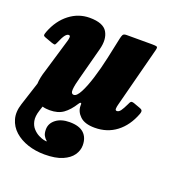

<svg xmlns="http://www.w3.org/2000/svg" viewBox="-139 -674 1050 1067"><g transform="rotate(20 386.0 -140.0)"><path d="M12.5 -385Q40.5 -457.5 94 -498.8Q147.5 -540 213 -540Q293.5 -540 317.5 -499.2Q341.5 -458.5 324.5 -395L275.5 -210Q262 -162 259.8 -134.5Q257.5 -107 275.5 -107Q292.5 -107 311.8 -143.5Q331 -180 349.2 -238.8Q367.5 -297.5 382 -364L408.5 -488Q411.5 -502.5 416 -511.2Q420.5 -520 438 -520H589Q610.5 -520 616.8 -517.2Q623 -514.5 618.5 -497L525.5 -138.5Q522.5 -127.5 521.8 -116Q521 -104.5 531 -104.5Q542.5 -104.5 552.5 -118Q562.5 -131.5 577 -162Q581.5 -173 586.2 -178Q591 -183 605.5 -178.5L641.5 -165.5Q655 -161.5 658.8 -154.8Q662.5 -148 657 -133Q628.5 -57.5 574.2 -16.2Q520 25 446.5 25Q387.5 25 359.5 -1.8Q331.5 -28.5 331.5 -62.5V-72.5Q331.5 -79 326.8 -78.5Q322 -78 317 -69.5Q289.5 -25.5 258.2 -3.2Q227 19 178.5 19Q168 19 156.8 17.8Q145.5 16.5 135 13.5L126 41Q114 78 119.2 104.2Q124.5 130.5 139.8 147.2Q155 164 173 173.2Q191 182.5 205.2 185.5Q219.5 188.5 222 187.5Q224.5 186.5 217.5 181Q210.5 175.5 203 162.5Q195.5 149.5 195.5 126Q195.5 90.5 226 66.8Q256.5 43 307 43Q363.5 43 391 68.5Q418.5 94 418.5 140Q418.5 170 399.8 197.5Q381 225 340.5 242.5Q300 260 235 260Q182 260 136 244.8Q90 229.5 58.2 201Q26.5 172.5 15 132Q3.5 91.5 20 41L64.5 -96.5Q66 -132.5 81.5 -179L140.5 -377.5Q144 -389 144.5 -399.8Q145 -410.5 135.5 -410.5Q126 -410.5 115.5 -397.5Q105 -384.5 90 -348.5Q85 -337 81.8 -334.5Q78.5 -332 63 -337L19 -353Q6.5 -357.5 6.8 -364Q7 -370.5 12.5 -385Z"/></g></svg>

Font: Besley* Narrow Fatface
Style: Italic
Weight: 900
Width: 4
Italic angle: -13°
Designer: Owen Earl
Foundry: indestructible type*
Version: Version 3.000; ttfautohint (v1.8.3)